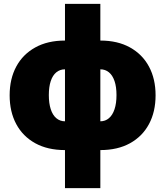

<svg xmlns="http://www.w3.org/2000/svg" viewBox="-20 -757 845 981"><path d="M312 9.8Q223.6 9.8 160.2 -25.1Q96.7 -60.1 63 -123Q29.3 -186 29.3 -270Q29.3 -354 63 -416.7Q96.7 -479.5 160.2 -514.6Q223.6 -549.8 312 -549.8H492.7Q581.1 -549.8 644.3 -514.6Q707.5 -479.5 741.2 -416.7Q774.9 -354 774.9 -270Q774.9 -186 741.2 -123Q707.5 -60.1 644.3 -25.1Q581.1 9.8 492.7 9.8ZM312 -137.2H492.7Q518.1 -137.2 536.6 -153.1Q555.2 -168.9 565.2 -199Q575.2 -229 575.2 -271Q575.2 -313.5 565.2 -342.8Q555.2 -372.1 536.6 -387.5Q518.1 -402.8 492.7 -402.8H312Q286.6 -402.8 267.8 -387.5Q249 -372.1 239.3 -342.8Q229.5 -313.5 229.5 -271Q229.5 -229 239.3 -199Q249 -168.9 267.8 -153.1Q286.6 -137.2 312 -137.2ZM312 204.1V-737.3H492.7V204.1Z"/></svg>

Font: Inter 16pt Black
Style: Regular
Weight: 900
Version: Version 4.001;git-66647c0bb